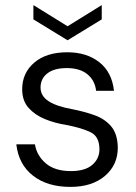

<svg xmlns="http://www.w3.org/2000/svg" viewBox="-20 -721 535 753"><path d="M256 12Q166 12 109.5 -32Q53 -76 44 -155H117Q124 -111 159.5 -80.5Q195 -50 258 -50Q314 -50 342 -74.5Q370 -99 370 -135Q370 -185 336 -202Q302 -219 240 -231Q195 -238 156 -254Q117 -270 92 -298Q67 -326 67 -371Q67 -435 114.5 -475.5Q162 -516 244 -516Q320 -516 369.5 -477Q419 -438 427 -365H357Q352 -406 322.5 -430Q293 -454 242 -454Q192 -454 165.5 -433Q139 -412 139 -378Q139 -345 170 -324.5Q201 -304 262 -293Q309 -284 350 -269.5Q391 -255 416 -225.5Q441 -196 442 -142Q442 -74 391.5 -31Q341 12 256 12ZM245 -563 111 -645V-701L245 -618L379 -701V-645Z"/></svg>

Font: DM Sans Light
Style: Regular
Weight: 300
Designer: Colophon Foundry, Jonny Pinhorn
Foundry: Colophon Foundry
Version: Version 4.004; ttfautohint (v1.8.4.7-5d5b)